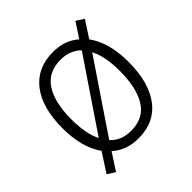

<svg xmlns="http://www.w3.org/2000/svg" viewBox="-168 -698 871 871"><g transform="rotate(-45 268.0 -262.0)"><path d="M482 -267Q482 -137 427 -63.5Q372 10 269 10Q192 10 141 -36L88 46L51 22L110 -69Q57 -142 57 -267Q57 -398 113 -470Q169 -542 271 -542Q347 -542 396 -498L443 -570L480 -546L428 -466Q482 -393 482 -267ZM114 -267Q114 -174 142 -119L369 -455Q351 -473 326.5 -483Q302 -493 271 -493Q191 -493 152.5 -434Q114 -375 114 -267ZM425 -267Q425 -312 418 -349.5Q411 -387 396 -415L169 -79Q206 -38 269 -38Q350 -38 387.5 -98.5Q425 -159 425 -267Z"/></g></svg>

Font: Noto Sans Lao Looped SemiCondensed Light
Style: Regular
Weight: 300
Width: 4
Designer: Mark Frömberg, Ben Mitchell
Foundry: The Fontpad Ltd
Version: Version 1.002; ttfautohint (v1.8.4.7-5d5b)